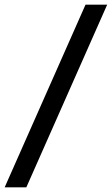

<svg xmlns="http://www.w3.org/2000/svg" viewBox="-75 -756 480 824"><path d="M-55 48 292 -736H385L38 48Z"/></svg>

Font: Archivo SemiExpanded SemiBold
Style: Italic
Weight: 600
Width: 6
Italic angle: -10°
Designer: Hector Gatti
Foundry: Omnibus-Type
Version: Version 2.001